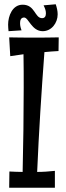

<svg xmlns="http://www.w3.org/2000/svg" viewBox="-20 -887 308 899"><path d="M237 -87C209 -84 182 -82 154 -82C162 -269 174 -456 188 -643C210 -645 232 -647 254 -648L255 -712C217 -711 178 -711 140 -711C101 -711 62 -711 23 -712L28 -624L90 -633C91 -580 91 -528 91 -476C91 -344 89 -212 86 -82C66 -82 45 -83 24 -84L23 -8H237ZM241 -867 184 -862C190 -850 195 -838 195 -825C195 -811 190 -802 177 -802C142 -802 145 -865 86 -865C38 -865 18 -812 18 -772C18 -762 19 -751 20 -741L81 -745C77 -755 74 -766 74 -778C74 -791 77 -805 93 -805C114 -805 128 -741 180 -741C221 -741 250 -779 250 -820C250 -836 246 -852 241 -867Z"/></svg>

Font: Englebert
Style: Regular
Weight: 400
Designer: Astigmatic (AOETI)
Foundry: Astigmatic (AOETI)
Version: Version 1.000